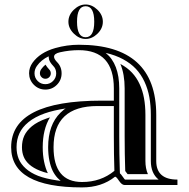

<svg xmlns="http://www.w3.org/2000/svg" viewBox="-20 -818 834 849"><path d="M282.5 -721.9Q282.5 -751.7 306.4 -774.9Q330.3 -798.1 358.6 -798.1Q387 -798.1 410.9 -774.9Q434.8 -751.7 434.8 -721.9Q434.8 -692.1 410.9 -668.9Q387 -645.8 358.6 -645.8Q330.3 -645.8 306.4 -669.4Q282.5 -693.1 282.5 -721.9ZM396.7 -721.9Q396.7 -790.5 358.6 -790.5Q320.6 -790.5 320.6 -721.9Q320.6 -653.3 358.6 -653.3Q396.7 -653.3 396.7 -721.9ZM483.4 -349.1H411.1Q216.8 -349.1 216.8 -167Q216.8 -13.2 342.8 -13.2Q426 -13.2 485.8 -62.5Q483.4 -135.3 483.4 -215.1ZM108.6 -493.9Q108.6 -519 123.8 -540.5Q156.5 -586.2 224.6 -605.5Q276.6 -620.1 328.6 -620.1Q670.9 -620.1 670.9 -309.6V-106Q670.9 -23.9 764.6 -23.9V0H530.3Q518.6 0 505.6 -19.5Q492.7 -39.1 488 -36.1Q429 10.7 342.8 10.7Q29.3 10.7 29.3 -167Q29.3 -373 430.7 -373H483.4V-426.8Q483.4 -596.2 328.6 -596.2Q287.1 -596.2 245.6 -586.9Q219 -581.1 219 -567.1Q219 -557.6 231.4 -544.4Q252.4 -523.9 252.4 -493.7Q252.4 -463.9 231.4 -442.9Q210.4 -421.9 180.7 -421.9Q150.9 -421.9 129.9 -442.9Q108.9 -463.9 108.6 -493.9ZM132.6 -493.9Q132.6 -473.9 146.7 -459.7Q160.6 -445.8 180.5 -445.8Q200.4 -445.8 214.5 -459.8Q228.5 -473.9 228.5 -493.7Q228.5 -513.9 214.4 -527.6Q201.4 -541.3 197.3 -553.7Q197 -554.7 196.7 -556.6Q196.3 -558.6 195.9 -561.8Q195.6 -564.9 195.1 -567.1V-569.1Q161.9 -553 143.3 -526.6Q132.6 -511.5 132.6 -493.9ZM248.3 -18.1Q241.2 -23.9 234.4 -31.2Q221.7 -44.9 212.8 -63Q203.9 -81.1 198.4 -107.8Q192.9 -134.5 192.9 -167Q192.9 -266.6 247.6 -319.8Q266.1 -337.6 271.5 -338.6Q215.8 -330.1 177.2 -316.4Q133.8 -300.8 106 -278.1Q78.1 -255.4 65.7 -228Q53.2 -200.7 53.2 -167Q53.2 -138.7 62.7 -115.5Q72.3 -92.3 93.8 -73Q115.2 -53.7 148.4 -40.5Q181.6 -27.8 230.7 -20.5ZM515.1 -46.9Q519 -42.5 525.6 -32.7Q530 -26.1 532.7 -23.9H681.4Q647 -51.5 647 -106V-309.6Q647 -352.3 640.4 -388.4Q633.8 -424.6 618.9 -456.7Q604 -488.8 581.1 -513.3Q558.1 -537.8 524.4 -556Q490.7 -574.2 447.3 -584.2Q507.3 -535.6 507.3 -426.8V-215.1Q507.3 -136 509.8 -63.2L510.3 -51.5ZM156.5 -494.1Q156.5 -504.2 162.8 -512.7Q170.4 -523.4 181.2 -532.2Q187.5 -521.5 197.3 -511Q204.6 -503.9 204.6 -493.7Q204.6 -483.6 197.6 -476.7Q190.7 -469.7 180.7 -469.7Q170.7 -469.7 163.8 -476.8Q156.5 -483.9 156.5 -494.1ZM200.9 -299.1Q168.9 -245.8 168.9 -167Q168.9 -132.1 175 -103Q181.2 -73.2 191.4 -52.5V-52.2Q172.4 -56.9 157.2 -63Q127.9 -74.5 109.6 -90.8Q92.3 -106.4 85 -124.5Q77.1 -143.3 77.1 -167Q77.1 -195.6 87.4 -218Q97.7 -240.2 121.1 -259.8Q145.8 -280 185.5 -293.9Q192.9 -296.6 200.9 -299.1ZM544.2 -47.9Q537.8 -56.9 533.7 -61.8V-64.2Q531.2 -136.5 531.2 -215.1V-426.8Q531.2 -490 512.2 -535.4L512.9 -534.9Q543.2 -518.6 563.6 -496.8Q584 -475.1 597.2 -446.5Q610.8 -417.2 616.7 -384.3Q623 -350.3 623 -309.6V-106Q623 -73.2 634 -47.9Z"/></svg>

Font: itsadzokeS01
Style: Regular
Weight: 600
Width: 6
Version: Version 0.46